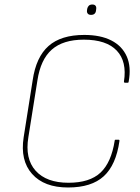

<svg xmlns="http://www.w3.org/2000/svg" viewBox="-20 -821 623 852"><path d="M282 11Q176 11 122.5 -49Q69 -109 85 -212L125 -465Q140 -568 195.5 -617Q251 -666 354 -666Q426 -666 474 -641.5Q522 -617 542.5 -570.5Q563 -524 551 -459Q551 -454 547 -454H534Q530 -454 530 -459Q544 -548 498 -596.5Q452 -645 352 -645Q260 -645 210 -601Q160 -557 146 -464L106 -213Q90 -117 138 -63.5Q186 -10 284 -10Q378 -10 426 -55Q474 -100 489 -197Q489 -201 492 -201H506Q511 -201 510 -195Q495 -89 440.5 -39Q386 11 282 11ZM384 -755Q374 -755 369.5 -760.5Q365 -766 366 -774L367 -782Q369 -791 374.5 -796Q380 -801 390 -801Q399 -801 403.5 -796Q408 -791 407 -782L406 -774Q405 -765 399.5 -760Q394 -755 384 -755Z"/></svg>

Font: Sofia Sans Semi Condensed Thin
Style: Italic
Weight: 250
Italic angle: -9°
Version: Version 4.100